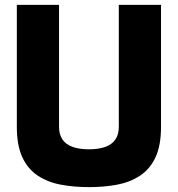

<svg xmlns="http://www.w3.org/2000/svg" viewBox="-20 -762 729 787"><path d="M345 5Q283 5 229.5 -5Q176 -15 135 -42Q94 -69 71.5 -117.5Q49 -166 49 -242V-742H222V-243Q222 -210 236.5 -189.5Q251 -169 278.5 -159.5Q306 -150 345 -150Q383 -150 410.5 -159.5Q438 -169 452.5 -189.5Q467 -210 467 -243V-742H640V-242Q640 -166 617.5 -117.5Q595 -69 554 -42Q513 -15 460 -5Q407 5 345 5Z"/></svg>

Font: Exo Thin ExtraBold
Style: Regular
Weight: 800
Version: Version 2.000